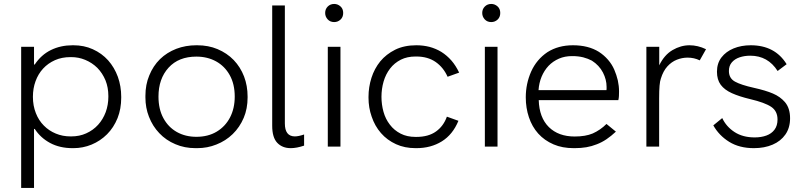

<svg xmlns="http://www.w3.org/2000/svg" viewBox="-20 -724 3972 948"><path d="M148 204H84.5V-493H148V-405.5H151.5Q183.5 -453.5 231.5 -477Q279.5 -500.5 338.5 -500.5H342.5Q395 -500.5 438 -481Q482.5 -461 514 -426Q545 -391 562 -344.5Q578.5 -298 578.5 -246V-241.5Q578.5 -186.5 560.5 -141Q541.5 -94 508.5 -61Q475.5 -28 432 -10Q389.5 7.5 342.5 7.5H338.5Q275 7.5 227.5 -18Q180 -43.5 151.5 -87.5H148ZM332 -50.5Q372.5 -50.5 405.5 -65.5Q440 -81 464.5 -108Q488.5 -134.5 502 -170.5Q515 -206.5 515 -246V-250Q515 -292 501 -327Q486 -363 460.5 -389Q434.5 -414.5 400.5 -428.5Q368 -442 332 -442H328Q285.5 -442 251.5 -427Q217 -411.5 193 -385.5Q168.5 -359 155.5 -323Q142.5 -287.5 142.5 -246Q142.5 -202 157 -165.5Q171 -129.5 196.5 -104Q221.5 -78.5 255.5 -64.5Q289 -50.5 328 -50.5Z M953.5 7.5H945.5Q891 7.5 846 -12Q799.5 -31.5 766.5 -66.5Q733.5 -101 715.5 -147.5Q698 -192 698 -243V-251Q698 -306.5 717 -351.5Q736 -398.5 770 -432Q804 -465 850.5 -483Q896.5 -500.5 949.5 -500.5H953.5Q1009 -500.5 1054 -481.5Q1100.5 -462 1134 -427.5Q1167 -393 1185 -346.5Q1202.5 -300.5 1202.5 -247V-243Q1202.5 -187.5 1183.5 -142.5Q1163.5 -95.5 1129 -62Q1094.5 -28.5 1048.5 -10.5Q1004 7.5 953.5 7.5ZM949.5 -48.5Q1007.5 -48.5 1050 -74Q1092.5 -99.5 1115.8 -144.2Q1139 -189 1139 -247Q1139 -309 1114.2 -353.2Q1089.5 -397.5 1046.8 -421Q1004 -444.5 949.5 -444.5Q862 -444.5 812.2 -389.8Q762.5 -335 762.5 -247Q762.5 -185 786.8 -140.5Q811 -96 853.2 -72.2Q895.5 -48.5 949.5 -48.5Z M1415.5 7.5Q1374 7.5 1349 -18.8Q1324 -45 1324 -103V-697H1386.5V-114.5Q1386.5 -51 1435.5 -50.5Q1454 -50.5 1481.5 -60V-5Q1444.5 7.5 1415.5 7.5Z M1661 0H1598.5V-493H1661ZM1630 -615Q1610 -615 1597.8 -628.5Q1585.5 -642 1585.5 -660Q1585.5 -679 1598.2 -691.8Q1611 -704.5 1630 -704.5Q1647.5 -704.5 1661 -692.5Q1674.5 -680.5 1674.5 -660Q1674.5 -639.5 1661.2 -627.2Q1648 -615 1630 -615Z M2036 7.5H2032Q1978 7.5 1935.5 -12Q1891.5 -32 1861 -67Q1830.5 -102 1815 -148.5Q1799.5 -192.5 1799.5 -241.5V-246Q1799.5 -293.5 1814 -339.5Q1828.5 -385 1857.5 -421Q1887 -456.5 1931 -478.5Q1975.5 -500.5 2035.5 -500.5Q2069.5 -500.5 2101 -492.5Q2132.5 -484 2159.5 -467.5Q2186.5 -450.5 2209 -425Q2231 -399.5 2247 -365.5L2190 -345Q2169.5 -391 2131 -418Q2092 -445 2035.5 -445H2032Q1990.5 -445 1959.5 -429.5Q1927 -413 1906 -385.5Q1884.5 -357.5 1874 -321.5Q1863.5 -285 1863.5 -246Q1863.5 -208 1873.5 -172Q1883.5 -136 1905 -108.5Q1926 -80.5 1958.5 -64Q1989.5 -48 2032 -48H2036Q2095.5 -48 2133 -75Q2170 -101.5 2186.5 -148L2243.5 -127.5Q2215.5 -59.5 2161.5 -26Q2107.5 7.5 2036 7.5Z M2436.5 0H2374V-493H2436.5ZM2405.5 -615Q2385.5 -615 2373.2 -628.5Q2361 -642 2361 -660Q2361 -679 2373.8 -691.8Q2386.5 -704.5 2405.5 -704.5Q2423 -704.5 2436.5 -692.5Q2450 -680.5 2450 -660Q2450 -639.5 2436.8 -627.2Q2423.5 -615 2405.5 -615Z M2817.5 7.5H2813Q2756.5 7.5 2713.5 -11Q2668 -30.5 2637.5 -64.5Q2607 -98.5 2591.5 -145Q2576 -191 2576 -243.5Q2576 -310.5 2602.5 -370.5Q2629.5 -430.5 2683 -466.5Q2736.5 -500.5 2809 -500.5Q2885 -500.5 2937 -468Q2962.5 -451.5 2982 -429Q3001.5 -406.5 3013 -380Q3024 -354.5 3030.5 -327Q3036.5 -299.5 3036.5 -272.5Q3036.5 -261.5 3036 -250.5Q3035.5 -239.5 3033 -229.5H2640Q2642.5 -143.5 2690 -96.5Q2737.5 -50 2817.5 -50Q2871 -50 2906.5 -65Q2944.5 -82 2974.5 -112L3021 -74Q2998 -52.5 2974.5 -36.5Q2951.5 -21 2926.5 -11.5Q2901.5 -1.5 2875 3Q2848.5 7.5 2817.5 7.5ZM2974.5 -279Q2975 -283 2975 -286.5V-295.5Q2975 -331 2957 -366Q2938.5 -401.5 2902.5 -424.5Q2884 -434.5 2859.5 -441Q2834.5 -447 2807.5 -447H2804Q2768.5 -447 2740 -434.5Q2710 -421.5 2688.5 -399Q2667 -376 2654 -345Q2641.5 -314.5 2639 -279Z M3234.5 0H3171.5V-493H3235V-401.5Q3260 -453 3300.8 -476.8Q3341.5 -500.5 3384.5 -500.5Q3425.5 -500.5 3466 -481L3435 -426Q3407 -439.5 3375 -439.5Q3348 -439.5 3322 -429.2Q3296 -419 3275.2 -396.2Q3254.5 -373.5 3243 -336Q3234.5 -314 3234.5 -240.5Z M3702.5 7.5Q3630.5 7.5 3580.2 -23.8Q3530 -55 3502 -105L3546 -141Q3566 -98.5 3606.8 -72Q3647.5 -45.5 3706.5 -45.5Q3738.5 -45.5 3764 -54.8Q3789.5 -64 3804.2 -83.8Q3819 -103.5 3819 -134Q3819 -175.5 3787.8 -196.5Q3756.5 -217.5 3684.5 -234.5Q3630 -247.5 3593.5 -264Q3557 -280.5 3538.5 -305.5Q3520 -330.5 3520 -370Q3520 -411.5 3542.2 -440.5Q3564.5 -469.5 3602.2 -485Q3640 -500.5 3687 -500.5Q3806.5 -500.5 3864 -407L3819.5 -373.5Q3771.5 -449 3684.5 -449Q3656 -449 3632 -441Q3608 -433 3593.5 -416.2Q3579 -399.5 3579 -373.5Q3579 -337.5 3609 -321Q3639 -304.5 3702 -290.5Q3760.5 -277.5 3796.2 -262.2Q3832 -247 3855.5 -220Q3881 -190 3881 -140Q3881 -93 3858 -60Q3835 -27 3794.8 -9.8Q3754.5 7.5 3702.5 7.5Z"/></svg>

Font: Acari Sans Neue
Style: Regular
Weight: 400
Designer: Alfredo Marco Pradil (font), Cristiano Sobral (main changes)
Foundry: Hanken Design Co. (font), Cristiano Sobral (main changes)
Version: Version 2.459;March 19, 2022;FontCreator 14.0.0.2808 64-bit;